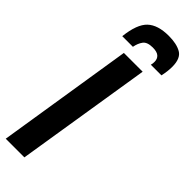

<svg xmlns="http://www.w3.org/2000/svg" viewBox="-312 -922 932 932"><g transform="rotate(45 153.5 -456.5)"><path d="M-9 0 102 -700H231L119 0ZM198 -913Q252 -913 284 -894.5Q316 -876 316 -818Q316 -788 308 -752H235Q237 -759 237.5 -764Q238 -769 238 -775Q238 -795 225 -806.5Q212 -818 183 -818Q145 -818 131 -799Q117 -780 112 -752H39Q49 -843 86 -878Q123 -913 198 -913Z"/></g></svg>

Font: Georama Condensed
Style: Bold Italic
Weight: 700
Width: 3
Italic angle: -9°
Designer: Jean-Baptiste Levee
Foundry: Production Type
Version: Version 1.000